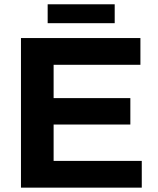

<svg xmlns="http://www.w3.org/2000/svg" viewBox="-20 -861 723 881"><path d="M76.2 0V-686.4H624.3V-563.7H226V-410.8H578.1V-289.6H226V-122.7H630.5V0ZM198.7 -754.6V-841.3H506.3V-754.6Z"/></svg>

Font: Archivo Variable SemiBold
Style: Regular
Weight: 600
Designer: Hector Gatti
Foundry: Omnibus-Type
Version: Version 2.001